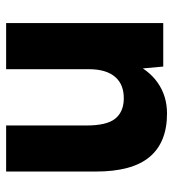

<svg xmlns="http://www.w3.org/2000/svg" viewBox="10 -550 552 611"><g transform="rotate(-90 285.5 -244.0)"><path d="M371.3 -92V-500H518V0H379.7ZM274.5 -125.6Q321.7 -124.2 346.5 -152.8Q371.3 -181.5 371.3 -236.5H417Q417 -158.7 393.6 -102.7Q370.3 -46.8 327.9 -17.4Q285.6 12 230.3 12Q138.3 12 91.8 -43.8Q45.3 -99.6 45.6 -215.9V-244H192.2Q192.2 -181 213 -154Q233.8 -127.1 274.5 -125.6ZM45.6 -500H192.2V-244H45.6Z"/></g></svg>

Font: Oak Sans Light
Style: Regular
Weight: 400
Designer: Erik Kennedy, Walven
Foundry: Erik Kennedy, Walven
Version: Version 1.100;Glyphs 3.1.2 (3151)